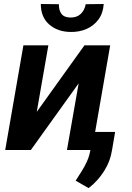

<svg xmlns="http://www.w3.org/2000/svg" viewBox="-20 -757 668 969"><path d="M165.5 -192.4 406.2 -528.3H536.1L444.3 0H317.9L377 -336.4L135.7 0H6.3L98.1 -528.3H224.1ZM412.6 -735.8 503.4 -736.8Q500.5 -690.9 477.1 -658.9Q453.6 -627 416.5 -610.8Q379.4 -594.7 335 -595.7Q270.5 -596.7 228.3 -633.5Q186 -670.4 186 -736.8L277.3 -735.8Q276.4 -706.5 289.8 -687.7Q303.2 -668.9 335.4 -668.5Q367.7 -668 387.5 -686.8Q407.2 -705.6 412.6 -735.8ZM561 -91.3 545.9 -2.4Q537.1 56.2 505.4 106.4Q473.6 156.7 427.2 192.4L361.8 154.8Q377.4 130.4 392.3 106.9Q407.2 83.5 418.7 58.1Q430.2 32.7 435.5 3.9L452.1 -91.3Z"/></svg>

Font: Roboto SemiBold
Style: Italic
Weight: 600
Designer: Christian Robertson
Foundry: Google
Version: Version 3.009; 2024